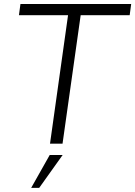

<svg xmlns="http://www.w3.org/2000/svg" viewBox="-20 -717 674 958"><path d="M319.5 -641H74.5L82 -697H634.5L627 -641H382.5L292 0H229.5ZM228 56.5H292.5L175.5 220.5H135.5Z"/></svg>

Font: HK Grotesk Light
Style: Italic
Weight: 300
Italic angle: -16°
Designer: Alfredo Marco Pradil
Foundry: Hanken Design Co.
Version: Version 3.001